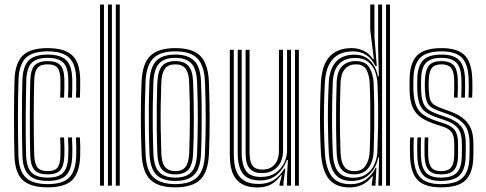

<svg xmlns="http://www.w3.org/2000/svg" viewBox="-20 -820 2145 848"><path d="M191 7.5Q117.2 7.5 82.2 -23Q47.2 -53.5 44 -127.8Q43 -160.2 42.4 -204.4Q41.8 -248.5 41.8 -296.8Q41.8 -345 42.4 -390.4Q43 -435.8 44.2 -470.5Q47.8 -544.2 81.8 -575.9Q115.8 -607.5 190 -607.5Q263.2 -607.5 297.5 -577.1Q331.8 -546.8 334 -473.8Q334.2 -456 334.1 -432.9Q334 -409.8 333 -388.8H315.5Q316.5 -408.5 316.8 -431.1Q317 -453.8 316.5 -473Q314.5 -537.5 285.2 -565.4Q256 -593.2 190 -593.2Q123.8 -593.2 94.2 -564.4Q64.8 -535.5 61.8 -469.5Q60.5 -433.8 59.9 -388.8Q59.2 -343.8 59.2 -296.1Q59.2 -248.5 59.9 -205.1Q60.5 -161.8 61.5 -129.2Q64 -64 94.5 -35.4Q125 -6.8 191 -6.8Q256 -6.8 284.9 -34.9Q313.8 -63 316.5 -128.5Q317.2 -147 317.1 -166.2Q317 -185.5 315.5 -212.8H333Q334.2 -190.2 334.5 -170.6Q334.8 -151 334 -128Q331 -55.5 298.1 -24Q265.2 7.5 191 7.5ZM191 -21Q133.8 -21 107.4 -47.1Q81 -73.2 79 -130Q78 -164 77.4 -208.6Q76.8 -253.2 76.8 -301Q76.8 -348.8 77.4 -392.6Q78 -436.5 79 -468.5Q81.8 -530.2 108.4 -554.6Q135 -579 190 -579Q246 -579 271.8 -554.9Q297.5 -530.8 299 -472.5Q299.5 -455.5 299.2 -433.9Q299 -412.2 298 -388.8H280.5Q281.8 -413.2 281.9 -434.9Q282 -456.5 281.5 -472Q280.2 -524.2 258.1 -544.4Q236 -564.5 190 -564.5Q144.5 -564.5 121.6 -543.9Q98.8 -523.2 96.2 -467.2Q95.5 -442.8 94.8 -401.9Q94 -361 93.6 -313.1Q93.2 -265.2 93.6 -218.2Q94 -171.2 95.2 -133.8Q97.8 -78.5 120.4 -57Q143 -35.5 191 -35.5Q236.8 -35.5 258 -56.1Q279.2 -76.8 281.5 -129.2Q282.2 -146.5 282.1 -165.4Q282 -184.2 280.5 -212.8H298Q299.5 -182.8 299.6 -164.8Q299.8 -146.8 299 -129Q296.5 -70.5 272 -45.8Q247.5 -21 191 -21ZM191 -49.8Q151.5 -49.8 133.4 -68.2Q115.2 -86.8 113.5 -134.2Q112.5 -167 112.1 -209.9Q111.8 -252.8 111.8 -299.1Q111.8 -345.5 112.2 -389Q112.8 -432.5 113.8 -466.2Q115.8 -514.8 134.1 -532.5Q152.5 -550.2 190 -550.2Q229 -550.2 246.1 -532.4Q263.2 -514.5 264.2 -470.5Q264.5 -455.5 264.4 -435.4Q264.2 -415.2 263 -388.8H245.8Q246.8 -414.8 246.9 -435.1Q247 -455.5 246.8 -470Q246 -505.8 233.6 -520.8Q221.2 -535.8 190 -535.8Q159.5 -535.8 146.1 -520.5Q132.8 -505.2 131.2 -465.5Q130.2 -434.8 129.6 -393.1Q129 -351.5 129 -305.6Q129 -259.8 129.5 -215.2Q130 -170.8 131.2 -134.2Q132.8 -95.8 146 -80Q159.2 -64.2 191 -64.2Q221.8 -64.2 233.8 -79.6Q245.8 -95 246.8 -131.5Q247.2 -149.2 247.2 -166.2Q247.2 -183.2 245.8 -212.8H263Q264.5 -185.5 264.6 -165.9Q264.8 -146.2 264.2 -131.2Q262.5 -86.5 246 -68.1Q229.5 -49.8 191 -49.8Z M491.5 0V-800H509V0ZM421.8 0V-800H439.2V0ZM456.8 0V-800H474.2V0Z M754.2 7.5Q678 7.5 643.4 -27Q608.8 -61.5 605.5 -139.5Q603.2 -197.8 602.5 -250.8Q601.8 -303.8 602.5 -355.5Q603.2 -407.2 605.5 -461.2Q609.2 -540.8 644.6 -574.1Q680 -607.5 754.2 -607.5Q831 -607.5 865.1 -572.8Q899.2 -538 902.5 -460.2Q906 -372.8 906 -296Q906 -219.2 902.8 -139Q899 -59 863.5 -25.8Q828 7.5 754.2 7.5ZM754.2 -6.8Q818.8 -6.8 850.4 -36.8Q882 -66.8 885.2 -139.5Q888.5 -219.5 888.6 -294.6Q888.8 -369.8 885.2 -459.5Q882.2 -529 852.8 -561.1Q823.2 -593.2 754.2 -593.2Q687.5 -593.2 656.6 -562.1Q625.8 -531 622.8 -458.5Q620.8 -410.8 620 -360.4Q619.2 -310 619.9 -255.2Q620.5 -200.5 623 -139.2Q626 -65 658.8 -35.9Q691.5 -6.8 754.2 -6.8ZM754.2 -21Q697.2 -21 670.1 -48.6Q643 -76.2 640.2 -142.2Q638.2 -192.5 637.5 -245.5Q636.8 -298.5 637.4 -352.1Q638 -405.8 640 -457.8Q643 -523.2 669.9 -551.1Q696.8 -579 754.2 -579Q809 -579 837 -552.5Q865 -526 867.8 -460.2Q870 -403.5 870.6 -350.6Q871.2 -297.8 870.6 -246.2Q870 -194.8 868 -142.5Q865.2 -76.2 838.1 -48.6Q811 -21 754.2 -21ZM754.2 -35.5Q802 -35.5 825 -59.9Q848 -84.2 850.5 -143Q853.2 -210.2 853.6 -289.9Q854 -369.5 850.5 -457Q848 -516.8 824.6 -540.6Q801.2 -564.5 754.2 -564.5Q706.2 -564.5 683.2 -540.2Q660.2 -516 657.5 -457.2Q655.8 -412.2 655 -361.8Q654.2 -311.2 654.8 -256.4Q655.2 -201.5 657.5 -142.5Q660 -82.5 683.9 -59Q707.8 -35.5 754.2 -35.5ZM754.2 -49.8Q716.5 -49.8 696.8 -70.2Q677 -90.8 675 -143.2Q673 -197.5 672.4 -249.1Q671.8 -300.8 672.4 -352.1Q673 -403.5 675 -456.2Q677.2 -507 695.9 -528.6Q714.5 -550.2 754.2 -550.2Q791.8 -550.2 811.4 -529.9Q831 -509.5 833 -456.8Q836 -376.2 836.1 -297.2Q836.2 -218.2 833 -143.8Q831 -92.5 812.1 -71.1Q793.2 -49.8 754.2 -49.8ZM754.2 -64.2Q785.5 -64.2 799.8 -83.2Q814 -102.2 815.8 -144.8Q818.2 -214.8 818.6 -291.1Q819 -367.5 815.5 -456Q814 -499.5 799 -517.6Q784 -535.8 754.2 -535.8Q722.8 -535.8 708.5 -516.8Q694.2 -497.8 692.5 -455.5Q690.5 -404 689.8 -354.5Q689 -305 689.8 -253.5Q690.5 -202 692.5 -143.8Q694 -99.5 709.5 -81.9Q725 -64.2 754.2 -64.2Z M1117.5 8Q1082.2 8 1059.5 -2Q1036.8 -12 1023.6 -28.1Q1010.5 -44.2 1004.4 -63.9Q998.2 -83.5 996.6 -103Q995 -122.5 995 -139V-600H1012.5V-142Q1012.5 -122.8 1015.1 -99.5Q1017.8 -76.2 1028 -55.4Q1038.2 -34.5 1060.6 -21Q1083 -7.5 1122.5 -7.5Q1161.8 -7.5 1189.4 -25Q1217 -42.5 1235.5 -75H1240.2L1232 -14.5V0H1214.5V-5.8L1224.8 -46.2H1221.5Q1202.8 -20 1177.8 -6Q1152.8 8 1117.5 8ZM1282.8 0V-600H1300V0ZM1137 -55.5Q1111.2 -55.5 1096.5 -64.4Q1081.8 -73.2 1075 -87.2Q1068.2 -101.2 1066.5 -117.4Q1064.8 -133.5 1064.8 -148.2V-600H1082.2V-149.2Q1082.2 -131 1085.2 -112.9Q1088.2 -94.8 1100.2 -82.9Q1112.2 -71 1139.5 -71Q1163.8 -71 1179.8 -81.8Q1195.8 -92.5 1203.9 -110.9Q1212 -129.2 1212 -152.2V-600H1230.2V-153.5Q1230.2 -127 1219.8 -104.6Q1209.2 -82.2 1188.5 -68.9Q1167.8 -55.5 1137 -55.5ZM1127.2 -23.2Q1074 -23.5 1052 -53.8Q1030 -84 1030 -143V-600H1047.5V-145Q1047.5 -95 1065.5 -66.8Q1083.5 -38.5 1133.2 -38.5Q1171.2 -38.5 1196.6 -56Q1222 -73.5 1234.9 -100.2Q1247.8 -127 1247.8 -155V-600H1265.2V0H1247.8V-42L1251.5 -113.2H1247Q1232.5 -73.5 1202.8 -48.1Q1173 -22.8 1127.2 -23.2Z M1702.5 0H1685V-800H1702.5ZM1667.5 0H1651.2L1654.2 -124.2L1650.2 -124.5Q1641.8 -78.5 1611.2 -49.6Q1580.8 -20.8 1532.5 -20.8Q1484.8 -20.8 1460.6 -50.2Q1436.5 -79.8 1432.2 -144Q1429.8 -193.2 1428.8 -243.9Q1427.8 -294.5 1428.5 -347.5Q1429.2 -400.5 1432.2 -457.2Q1435.8 -516.5 1464.1 -547.5Q1492.5 -578.5 1546 -578.5Q1589.8 -578.5 1615.8 -550.8Q1641.8 -523 1649 -483H1653.2L1650 -612V-800H1667.5ZM1540.8 -35Q1575.8 -35 1598.6 -51.2Q1621.5 -67.5 1633.4 -93.6Q1645.2 -119.8 1646.8 -149.8Q1648.8 -203.2 1649.6 -254.9Q1650.5 -306.5 1649.9 -356.2Q1649.2 -406 1647 -452.8Q1645.5 -481.5 1635.4 -506.9Q1625.2 -532.2 1604.4 -548.1Q1583.5 -564 1548.8 -564Q1502.8 -564 1477.5 -537.2Q1452.2 -510.5 1449.8 -457.2Q1447.5 -401.2 1446.9 -351.1Q1446.2 -301 1446.9 -250.8Q1447.5 -200.5 1449.8 -144.2Q1452 -89.5 1473.1 -62.2Q1494.2 -35 1540.8 -35ZM1545 -50Q1506 -50 1487.4 -73.2Q1468.8 -96.5 1467 -144.2Q1465 -198.5 1464.4 -250.8Q1463.8 -303 1464.5 -354.4Q1465.2 -405.8 1467 -457Q1468.8 -504.8 1491 -527.5Q1513.2 -550.2 1551.2 -550.2Q1595 -550.2 1611.8 -520.9Q1628.5 -491.5 1630.2 -453.2Q1632.2 -404.5 1632.9 -354.8Q1633.5 -305 1632.9 -253.9Q1632.2 -202.8 1630.2 -150Q1628.2 -106 1606.9 -78Q1585.5 -50 1545 -50ZM1545.2 -64.2Q1579.2 -64.2 1595.1 -88.8Q1611 -113.2 1612.8 -150Q1614.8 -200.5 1615.4 -252Q1616 -303.5 1615.4 -354.2Q1614.8 -405 1612.8 -453.2Q1611.2 -486.8 1598.9 -511.2Q1586.5 -535.8 1551.5 -535.8Q1521.8 -535.8 1503.9 -515.6Q1486 -495.5 1484.2 -457.2Q1481.2 -378.8 1481.2 -303.6Q1481.2 -228.5 1484.2 -144.2Q1486 -104.2 1500.4 -84.2Q1514.8 -64.2 1545.2 -64.2ZM1524.2 7.8Q1463 7.8 1432.9 -29Q1402.8 -65.8 1397.5 -144Q1394.8 -193.8 1393.8 -244.8Q1392.8 -295.8 1393.8 -348.8Q1394.8 -401.8 1397.5 -457.5Q1402.2 -534.8 1436.5 -571.1Q1470.8 -607.5 1533 -607.5Q1562.8 -607.5 1587.2 -595.2Q1611.8 -583 1627 -559.2H1631.2L1615.2 -687.8V-800H1633.8V-657.8L1644 -528.5H1637.5Q1624 -559.2 1599 -576.1Q1574 -593 1539.2 -593Q1480.5 -593 1449.8 -558.6Q1419 -524.2 1415 -457.8Q1412.2 -404.2 1411.2 -352.6Q1410.2 -301 1411.1 -249.4Q1412 -197.8 1415 -144.5Q1419.2 -75.2 1445.4 -40.9Q1471.5 -6.5 1528 -6.5Q1566.5 -6.5 1595.4 -26.6Q1624.2 -46.8 1638.5 -78.8H1642.5L1638.2 0H1622V-7.2L1626.8 -41H1623.2Q1607.2 -18 1581.6 -5.1Q1556 7.8 1524.2 7.8Z M1927 7.5Q1857.2 7.5 1825.6 -23.9Q1794 -55.2 1791.2 -128Q1790.5 -148.5 1790.4 -170.9Q1790.2 -193.2 1791.8 -212.8H1807.8Q1806.5 -194.2 1806.5 -171.1Q1806.5 -148 1807.2 -128.8Q1809.5 -63.5 1837.4 -35.1Q1865.2 -6.8 1927 -6.8Q1994.5 -6.8 2023.2 -35Q2052 -63.2 2053.5 -126Q2054 -136.8 2054 -146.2Q2054 -155.8 2054 -165.2Q2054 -174.8 2054 -185.8Q2054 -243 2029.6 -271.1Q2005.2 -299.2 1957.8 -316.2L1918 -330.2Q1894.8 -338.8 1882 -348.4Q1869.2 -358 1863.9 -374.8Q1858.5 -391.5 1856.8 -420.5Q1856.2 -432.2 1856.2 -444.1Q1856.2 -456 1856.8 -469.8Q1859.2 -512.8 1875.5 -531.5Q1891.8 -550.2 1930.5 -550.2Q1965.8 -550.2 1983 -532.6Q2000.2 -515 2001.8 -470.5Q2002.2 -457.5 2002.2 -435.8Q2002.2 -414 2001.2 -388.8H1985.2Q1986.2 -413 1986.2 -433.5Q1986.2 -454 1985.8 -469.8Q1984.8 -505.8 1971.6 -520.8Q1958.5 -535.8 1930.5 -535.8Q1900.8 -535.8 1888 -520.5Q1875.2 -505.2 1873.8 -469.8Q1873.2 -456.2 1873.1 -445.6Q1873 -435 1873.8 -420.5Q1875 -393.8 1880.2 -379.5Q1885.5 -365.2 1895.9 -358Q1906.2 -350.8 1923 -344.5L1962 -330.2Q1994.5 -318.8 2018.9 -302.2Q2043.2 -285.8 2057 -258.4Q2070.8 -231 2070.8 -185.8Q2070.8 -174.8 2070.9 -165.1Q2071 -155.5 2070.9 -146.1Q2070.8 -136.8 2070.5 -125.8Q2068.8 -56.5 2036.8 -24.5Q2004.8 7.5 1927 7.5ZM1927 -21Q1872.2 -21 1848.8 -46.9Q1825.2 -72.8 1823.2 -129.5Q1822.8 -148.5 1822.6 -169.1Q1822.5 -189.8 1823.8 -212.8H1839.8Q1838.5 -189.5 1838.8 -167.8Q1839 -146 1839.2 -130Q1841 -79.5 1861.4 -57.5Q1881.8 -35.5 1927 -35.5Q1977.5 -35.5 1997.9 -57.8Q2018.2 -80 2019.5 -126.2Q2020.2 -142.5 2020.1 -155.9Q2020 -169.2 2020 -185.8Q2020 -231 2002.9 -253.1Q1985.8 -275.2 1949.2 -287.5L1908.2 -301.8Q1877.8 -312.2 1859.6 -325.5Q1841.5 -338.8 1833 -361Q1824.5 -383.2 1823 -420.5Q1822.5 -435.8 1822.6 -446.4Q1822.8 -457 1823 -469.8Q1823.8 -527.2 1848.1 -553.1Q1872.5 -579 1930.5 -579Q1984 -579 2007.9 -554.2Q2031.8 -529.5 2033.8 -472.2Q2034.2 -455.2 2034.4 -435Q2034.5 -414.8 2033.2 -388.8H2017.2Q2018.5 -415.5 2018.4 -435.5Q2018.2 -455.5 2017.8 -472.2Q2016 -523 1994.9 -543.8Q1973.8 -564.5 1930.5 -564.5Q1882 -564.5 1861.2 -542.2Q1840.5 -520 1840 -469.8Q1839.8 -456.2 1839.5 -445.9Q1839.2 -435.5 1840 -420.5Q1841.5 -385.8 1849.1 -366.2Q1856.8 -346.8 1872.2 -335.8Q1887.8 -324.8 1913 -316L1953.5 -301.8Q1996.2 -287 2016.6 -261.9Q2037 -236.8 2037 -185.8Q2037 -169.2 2037.1 -155.6Q2037.2 -142 2036.5 -126Q2035 -71.5 2010.6 -46.2Q1986.2 -21 1927 -21ZM1927 -49.8Q1891 -49.8 1873.9 -68.2Q1856.8 -86.8 1855.2 -131Q1855 -148 1854.8 -169.4Q1854.5 -190.8 1855.8 -212.8H1871.8Q1870.8 -194 1870.8 -172.5Q1870.8 -151 1871.2 -132Q1872.5 -95.8 1885.5 -80Q1898.5 -64.2 1927 -64.2Q1959 -64.2 1971.8 -79.6Q1984.5 -95 1985.8 -126.5Q1986.5 -142.5 1986.4 -155.9Q1986.2 -169.2 1986.2 -185.8Q1986.2 -221 1974.6 -236.2Q1963 -251.5 1940.8 -259L1898 -273.2Q1864.5 -284.5 1840.4 -300.5Q1816.2 -316.5 1803.1 -344.8Q1790 -373 1789 -420.2Q1788.5 -436.5 1788.8 -448.5Q1789 -460.5 1789 -470Q1790 -543 1822.4 -575.2Q1854.8 -607.5 1930.5 -607.5Q2000.2 -607.5 2031.6 -576.6Q2063 -545.8 2065.8 -473.8Q2066.5 -455.8 2066.5 -432.9Q2066.5 -410 2065.2 -388.8H2049.2Q2050.2 -408.2 2050.4 -431.2Q2050.5 -454.2 2049.8 -472.8Q2047.5 -537.2 2019.8 -565.2Q1992 -593.2 1930.5 -593.2Q1863.8 -593.2 1835.2 -564.1Q1806.8 -535 1806 -470Q1805.8 -456.5 1805.6 -445.9Q1805.5 -435.2 1806 -420.2Q1807.8 -378.5 1818 -353.5Q1828.2 -328.5 1849.1 -313.6Q1870 -298.8 1903 -287.5L1945 -273.5Q1978.2 -262 1990.6 -242.1Q2003 -222.2 2003 -185.8Q2003 -176.2 2003.1 -166.9Q2003.2 -157.5 2003.1 -147.6Q2003 -137.8 2002.8 -126.2Q2001.5 -86.8 1984.5 -68.2Q1967.5 -49.8 1927 -49.8Z"/></svg>

Font: Big Shoulders Inline Display Thin SemiBold
Style: Regular
Weight: 600
Version: Version 2.002